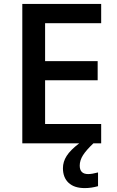

<svg xmlns="http://www.w3.org/2000/svg" viewBox="-20 -734 598 983"><path d="M498 -99.1V0H94.2V-713.9H498V-615.2H210.9V-420.9H480V-323.2H210.9V-99.1ZM388.2 113.8Q388.2 157.2 431.2 157.2Q451.2 157.2 481.9 148.9V219.2Q447.3 229 414.1 229Q359.9 229 331.1 201.9Q302.2 174.8 302.2 127Q302.2 94.2 321.3 64.2Q340.3 34.2 385.3 0H458Q421.9 34.2 405 60.5Q388.2 86.9 388.2 113.8Z"/></svg>

Font: Open Sans
Style: SemiBold
Weight: 600
Foundry: Ascender Corporation
Version: Version 1.10